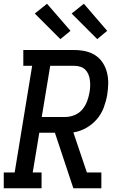

<svg xmlns="http://www.w3.org/2000/svg" viewBox="-28 -1001 648 1021"><path d="M-8 0V-84H50L143 -651H96V-735H368Q398 -735 427 -728.5Q456 -722 479.5 -706.5Q503 -691 518.5 -667Q534 -643 541 -615Q548 -587 547.5 -557Q547 -527 542 -496Q536 -462 523.5 -428.5Q511 -395 487 -367Q463 -339 430 -320.5Q397 -302 362 -297L434 -84H511V0H362L264 -295H181L146 -84H193V0ZM194 -379H320Q344 -379 368.5 -389Q393 -399 409.5 -418.5Q426 -438 435 -462Q444 -486 448 -510Q451 -526 451.5 -542.5Q452 -559 450 -575Q448 -591 442 -605.5Q436 -620 425.5 -630.5Q415 -641 399.5 -646Q384 -651 368 -651H239ZM489 -793 353 -929 418 -981 542 -837ZM293 -793 157 -929 222 -981 347 -837Z"/></svg>

Font: Iosevka Etoile Medium
Style: Italic
Weight: 500
Italic angle: -9°
Designer: Belleve Invis
Foundry: Belleve Invis
Version: Version 22.1.2; ttfautohint (v1.8.4)